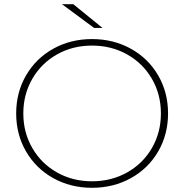

<svg xmlns="http://www.w3.org/2000/svg" viewBox="-20 -890 877 914"><path d="M57 -350Q57 -450 104 -531Q151 -612 233.5 -658Q316 -704 418 -704Q520 -704 603 -658Q686 -612 733 -531Q780 -450 780 -350Q780 -250 733 -169Q686 -88 603 -42Q520 4 418 4Q316 4 233.5 -42Q151 -88 104 -169Q57 -250 57 -350ZM746 -350Q746 -441 703 -515Q660 -589 585 -631Q510 -673 418 -673Q326 -673 251.5 -631Q177 -589 134 -515Q91 -441 91 -350Q91 -259 134 -185Q177 -111 251.5 -69Q326 -27 418 -27Q510 -27 585 -69Q660 -111 703 -185Q746 -259 746 -350ZM275 -870H329L468 -757H428Z"/></svg>

Font: Montserrat Alternates ExLight
Style: Regular
Weight: 275
Designer: Julieta Ulanovsky
Foundry: Julieta Ulanovsky
Version: Version 7.200